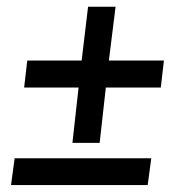

<svg xmlns="http://www.w3.org/2000/svg" viewBox="-20 -552 540 562"><path d="M192 -133.8 210 -295.8H50.7L59.8 -374.9H219L237.8 -532.2H318.3L298.7 -374.9H459.8L450.7 -295.8H289.8L271.7 -133.8ZM12.3 -10.3 22.8 -88.7H422.8L412.3 -10.3Z"/></svg>

Font: Faustina Light
Style: Italic
Weight: 300
Italic angle: -8°
Designer: Alfonso Garcia
Foundry: http://www.omnibus-type.com
Version: Version 1.200